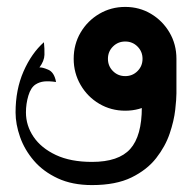

<svg xmlns="http://www.w3.org/2000/svg" viewBox="-20 -320 555 555"><path d="M246 215Q189 215 147 195.5Q105 176 78 144.5Q51 113 38 76Q25 39 25 5Q25 -61 48 -113.5Q71 -166 107 -198Q109 -179 108.5 -161.5Q108 -144 94 -125Q102 -126 119.5 -118.5Q137 -111 142 -83Q121 -86 107.5 -84.5Q94 -83 83 -76Q69 -67 62 -43.5Q55 -20 55 5Q55 43 77 75.5Q99 108 141.5 128Q184 148 246 148Q323 148 356.5 110.5Q390 73 390 -10V-78L490 -150V-50Q490 -34 486.5 -2.5Q483 29 470.5 66Q458 103 431.5 137Q405 171 360 193Q315 215 246 215ZM342 0Q301 0 267 -20Q233 -40 213 -74.5Q193 -109 193 -150Q193 -192 213 -226Q233 -260 267 -280Q301 -300 342 -300Q383 -300 416.5 -280Q450 -260 470 -226Q490 -192 490 -150Q490 -109 470 -74.5Q450 -40 416.5 -20Q383 0 342 0ZM342 -100Q363 -100 377.5 -114.5Q392 -129 392 -150Q392 -171 377.5 -185.5Q363 -200 342 -200Q321 -200 306.5 -185.5Q292 -171 292 -150Q292 -129 306.5 -114.5Q321 -100 342 -100Z"/></svg>

Font: Reem Kufi
Style: Regular
Weight: 400
Designer: Khaled Hosny
Version: Version 1.6